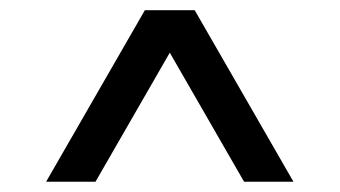

<svg xmlns="http://www.w3.org/2000/svg" viewBox="-20 -727 665 376"><path d="M263.7 -707H360.4L167 -371.1H70.3ZM264.6 -707H361.3L554.7 -371.1H458Z"/></svg>

Font: Wanted Sans Variable
Style: Regular
Weight: 400
Designer: Original Design by Kil Hyung-jin and Kang Hanbin, Wanted Lab, Inc; Hangeul from Source Han Sans by Jang Soo-young and Ka
Foundry: Wanted Lab, Inc.
Version: Version 1.003;Glyphs 3.2 (3227)